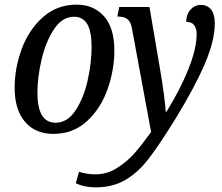

<svg xmlns="http://www.w3.org/2000/svg" viewBox="-20 -566 953 826"><path d="M43 -189Q43 -273 73.5 -355.5Q104 -438 164.5 -492Q225 -546 310 -546Q383 -546 427.5 -496Q472 -446 472 -348Q472 -266 443 -183Q414 -100 354.5 -45Q295 10 209 10Q132 10 87.5 -42Q43 -94 43 -189ZM306 222 320 173Q353 184 391 184Q441 184 484 156.5Q527 129 557.5 94.5Q588 60 630 2L548 -442Q543 -472 528.5 -483.5Q514 -495 485 -495L493 -536H623L669 -266Q677 -220 684.5 -164.5Q692 -109 693 -85H696Q755 -180 790.5 -268.5Q826 -357 826 -420Q826 -443 815.5 -457.5Q805 -472 781 -472Q782 -506 800.5 -525.5Q819 -545 843 -545Q872 -545 888 -525Q904 -505 904 -465Q904 -391 861 -291Q818 -191 736 -57Q666 57 619 117.5Q572 178 518 209Q464 240 391 240Q342 240 306 222ZM374 -364Q374 -432 355 -463Q336 -494 299 -494Q248 -494 212.5 -440.5Q177 -387 159 -310.5Q141 -234 141 -167Q141 -38 219 -38Q270 -38 305 -91Q340 -144 357 -220Q374 -296 374 -364Z"/></svg>

Font: Noto Serif Narrow
Style: Italic
Weight: 400
Width: 4
Italic angle: -12°
Designer: Monotype Design Team
Foundry: Monotype Imaging Inc.
Version: Version 1.001